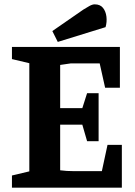

<svg xmlns="http://www.w3.org/2000/svg" viewBox="-20 -864 621 884"><path d="M35 0V-56L115 -75V-573L35 -592V-648H532V-460H464L439 -572H305L257 -565V-366H359L381 -435H434V-214H381L359 -290H257V-80Q272 -78 287.5 -77Q303 -76 321 -76H449L475 -197H541V0ZM246 -671 221 -721 364 -820Q377 -828 391 -836Q405 -844 416 -844Q441 -844 454 -828Q467 -812 470 -787.5Q473 -763 466 -739Z"/></svg>

Font: Faustina
Style: Bold
Weight: 700
Designer: Alfonso Garcia
Foundry: http://www.omnibus-type.com
Version: Version 1.200